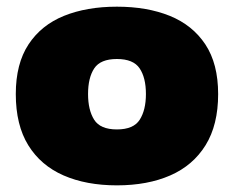

<svg xmlns="http://www.w3.org/2000/svg" viewBox="-20 -789 701 575"><path d="M330.1 -233.9Q238.3 -233.9 170.2 -263.7Q102.1 -293.5 64.7 -354Q27.3 -414.6 27.3 -507.3Q27.3 -598.1 65.4 -656Q103.5 -713.9 171.6 -741.5Q239.7 -769 330.1 -769Q420.4 -769 488.5 -741.5Q556.6 -713.9 595 -656Q633.3 -598.1 633.3 -507.3Q633.3 -415 595.7 -354.2Q558.1 -293.5 490 -263.7Q421.9 -233.9 330.1 -233.9ZM330.1 -401.4Q379.9 -401.4 398.4 -430.4Q417 -459.5 417 -507.3Q417 -556.2 398.2 -584.2Q379.4 -612.3 330.1 -612.3Q280.8 -612.3 262.2 -584.2Q243.7 -556.2 243.7 -507.3Q243.7 -459.5 262 -430.4Q280.3 -401.4 330.1 -401.4Z"/></svg>

Font: Holtwood One SC
Style: Regular
Weight: 400
Designer: Vernon Adams
Foundry: Vernon Adams
Version: Version 1.100; ttfautohint (v1.8.4.7-5d5b)